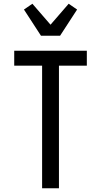

<svg xmlns="http://www.w3.org/2000/svg" viewBox="-20 -1006 540 1026"><path d="M205 0V-655H56V-735H444V-655H295V0ZM199 -815 108 -955 153 -986 250 -874 347 -986 392 -955 301 -815Z"/></svg>

Font: Iosevka Bendy Medium
Style: Regular
Weight: 500
Monospace: yes
Designer: Belleve Invis
Foundry: Belleve Invis
Version: Version 30.1.2